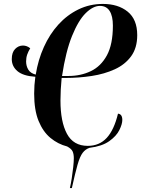

<svg xmlns="http://www.w3.org/2000/svg" viewBox="-20 -748 719 978"><path d="M336 210Q341 189 345.5 160Q350 131 353 103Q356 75 356 58Q356 37 350 23.5Q344 10 322 -2Q275 -14 237 -45.5Q199 -77 176.5 -132Q154 -187 154 -271Q154 -314 160 -357Q98 -361 69 -385.5Q40 -410 40 -447Q40 -481 57 -498.5Q74 -516 97 -516Q117 -516 134 -502Q124 -486 118.5 -470Q113 -454 113 -435Q113 -412 124 -393.5Q135 -375 162 -368Q174 -443 203.5 -508.5Q233 -574 277.5 -623Q322 -672 379.5 -700Q437 -728 504 -728Q582 -728 630.5 -688.5Q679 -649 679 -569Q679 -504 648 -461.5Q617 -419 564.5 -395Q512 -371 447 -361Q382 -351 314 -351H294Q291 -321 289.5 -291.5Q288 -262 288 -236Q288 -128 321 -66.5Q354 -5 427 -5Q486 -5 523.5 -45.5Q561 -86 581 -169Q603 -167 603 -137Q603 -116 588 -85.5Q573 -55 536.5 -29Q500 -3 436 5Q415 12 401 30.5Q387 49 375 91Q363 133 346 210ZM489 -718Q454 -718 416.5 -681Q379 -644 347 -565Q315 -486 296 -361H329Q391 -361 442.5 -385.5Q494 -410 524.5 -466Q555 -522 555 -618Q555 -666 538.5 -692Q522 -718 489 -718Z"/></svg>

Font: Noto Serif Display ExtraCondensed
Style: Bold Italic
Weight: 700
Width: 2
Italic angle: -12°
Designer: Monotype Design Team
Foundry: Monotype Imaging Inc.
Version: Version 2.009